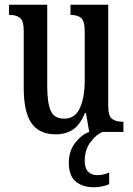

<svg xmlns="http://www.w3.org/2000/svg" viewBox="-20 -556 561 809"><path d="M215 10Q146 10 113 -36.5Q80 -83 80 -186V-425Q80 -468 64.5 -480.5Q49 -493 22 -493H18V-536H179V-193Q179 -124 193.5 -90Q208 -56 251 -56Q296 -56 316.5 -100.5Q337 -145 337 -217V-421Q337 -469 321 -481Q305 -493 280 -493H277V-536H436V-110Q436 -66 453 -54.5Q470 -43 495 -43H500V0H356L342 -80H338Q317 -29 286.5 -9.5Q256 10 215 10ZM377 233Q327 233 298.5 208.5Q270 184 270 130Q270 80 297.5 45Q325 10 356 0H412Q386 10 361.5 42.5Q337 75 337 122Q337 153 351.5 167.5Q366 182 390 182Q402 182 414 179.5Q426 177 440 171V220Q428 226 409.5 229.5Q391 233 377 233Z"/></svg>

Font: Noto Serif Hebrew ExtraCondensed Medium
Style: Regular
Weight: 500
Width: 2
Designer: Monotype Design Team
Foundry: Monotype Imaging Inc.
Version: Version 2.004; ttfautohint (v1.8.4.7-5d5b)